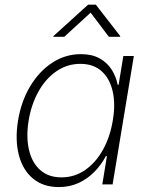

<svg xmlns="http://www.w3.org/2000/svg" viewBox="-20 -779 628 811"><path d="M228.5 11.2Q162.6 11.2 119.4 -24.7Q76.2 -60.5 59.6 -124.3Q43 -188 56.2 -270Q69.8 -352.1 107.9 -415.3Q146 -478.5 201.2 -514.4Q256.3 -550.3 321.8 -550.3Q368.2 -550.3 400.1 -532.7Q432.1 -515.1 451.2 -485.6Q470.2 -456.1 477.1 -420.9H481L501 -542.5H545.4L455.6 0H412.1L431.6 -119.1H426.8Q408.2 -83.5 379.2 -53.7Q350.1 -23.9 312.3 -6.3Q274.4 11.2 228.5 11.2ZM239.7 -29.8Q294.9 -29.8 339.8 -61Q384.8 -92.3 415 -146.7Q445.3 -201.2 456.5 -270.5Q468.3 -339.8 455.8 -393.8Q443.4 -447.8 408.9 -478.5Q374.5 -509.3 319.3 -509.3Q263.7 -509.3 218.3 -478Q172.9 -446.8 142.6 -392.6Q112.3 -338.4 101.1 -270.5Q89.8 -202.1 102.1 -147.5Q114.3 -92.8 149.2 -61.3Q184.1 -29.8 239.7 -29.8ZM251.5 -623.5H205.1L205.6 -626.5L352.1 -759.3H384.8L487.8 -626.5L487.3 -623.5H439.9L362.8 -725.6Z"/></svg>

Font: Inter 16pt ExtraLight
Style: Italic
Weight: 250
Italic angle: -9.3988°
Version: Version 4.001;git-66647c0bb